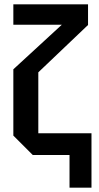

<svg xmlns="http://www.w3.org/2000/svg" viewBox="-20 -720 459 892"><path d="M132 0 42 -90V-398L267 -605H42V-700H389V-604L158 -384V-101H405V152H303V0Z"/></svg>

Font: Tektur SemiCondensed Medium
Style: Regular
Weight: 500
Width: 4
Designer: Adam Jagosz
Foundry: Adam Jagosz
Version: Version 1.005;gftools[0.9.30]